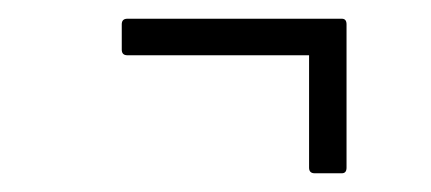

<svg xmlns="http://www.w3.org/2000/svg" viewBox="-20 -340 460 205"><path d="M316 -155Q310 -155 310 -161V-281H116Q110 -281 110 -287V-314Q110 -320 116 -320H345Q350 -320 350 -314V-161Q350 -155 345 -155Z"/></svg>

Font: Sofia Sans Extra Condensed Light
Style: Italic
Weight: 300
Italic angle: -9°
Version: Version 4.100